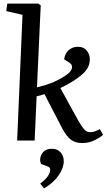

<svg xmlns="http://www.w3.org/2000/svg" viewBox="-20 -787 597 1075"><path d="M106 -704 15 -725 21 -767H194L208 -757L187 -298Q228 -307 266.5 -322Q305 -337 344 -362Q376 -382 382 -403Q388 -424 367 -437L339 -455Q344 -488 365 -506.5Q386 -525 416 -525Q449 -525 466 -503.5Q483 -482 483 -455Q483 -419 460 -391Q437 -363 388 -332Q369 -320 352 -311Q335 -302 318 -294L418 -112Q437 -79 451 -63Q465 -47 485 -47Q500 -47 513 -52Q526 -57 539 -64L557 -32Q542 -18 510 -2Q478 14 440 14Q402 14 377 -5Q352 -24 329 -67L229 -260Q218 -256 207 -253Q196 -250 185 -248L174 0H76ZM227 268 205 241Q231 222 246 202Q261 182 261 163Q261 156 257.5 151.5Q254 147 244 144L210 131Q202 113 206.5 93Q211 73 227 59.5Q243 46 269 46Q302 46 319.5 66.5Q337 87 337 115Q337 153 309 194Q281 235 227 268Z"/></svg>

Font: Literata 36pt Medium
Style: Italic
Weight: 500
Italic angle: -2°
Designer: Latin by Veronika Burian and Jose Scaglione. Greek by Irene Vlachou. Cyrillic by Vera Evstafieva
Foundry: TypeTogether
Version: Version 3.002